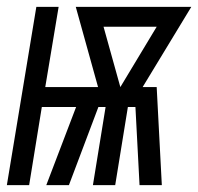

<svg xmlns="http://www.w3.org/2000/svg" viewBox="-46 -540 578 560"><path d="M-26 0 60 -520H125L86 -286H240L175 -520H512L370 -286H411L426 0H361L349 -228H327L290 0H225L262 -228H241L155 0H89L176 -228H76L39 0ZM305 -286 411 -462H256Z"/></svg>

Font: Iosevka Fixed
Style: Italic
Weight: 400
Italic angle: -9°
Monospace: yes
Designer: Belleve Invis
Foundry: Belleve Invis
Version: Version 33.2.4